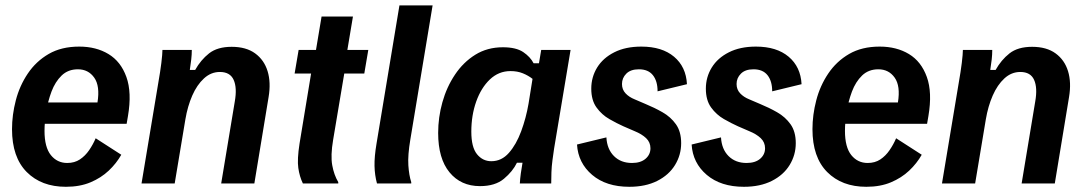

<svg xmlns="http://www.w3.org/2000/svg" viewBox="-20 -687 4069 719"><path d="M226.7 12.5Q135 12.5 80 -42.9Q25 -98.3 25 -203.3Q25 -256.7 39.2 -311.2Q53.3 -365.8 84.2 -411.7Q115 -457.5 162.5 -485Q210 -512.5 276.7 -512.5Q340 -512.5 386.2 -484.6Q432.5 -456.7 453.3 -398.8Q474.2 -340.8 459.2 -252.5L454.2 -223.3H116.7L119.2 -303.3H345Q355 -365 332.9 -396.2Q310.8 -427.5 271.7 -427.5Q235 -427.5 210.8 -404.2Q186.7 -380.8 172.9 -344.2Q159.2 -307.5 152.9 -268.3Q146.7 -229.2 146.7 -196.7Q146.7 -135.8 170.4 -106.2Q194.2 -76.7 231.7 -76.7Q259.2 -76.7 279.2 -90Q299.2 -103.3 313.8 -124.6Q328.3 -145.8 338.3 -169.2L434.2 -107.5Q415.8 -75 387.1 -47.9Q358.3 -20.8 318.8 -4.2Q279.2 12.5 226.7 12.5Z M510 0 573.3 -380Q580 -417.5 584.2 -451.2Q588.3 -485 588.3 -500H698.3Q698.3 -483.3 696.2 -464.6Q694.2 -445.8 690.8 -425H710.8Q731.7 -462.5 762.9 -487.1Q794.2 -511.7 847.5 -511.7Q901.7 -511.7 935.4 -487.1Q969.2 -462.5 982.1 -420.4Q995 -378.3 985.8 -323.3L932.5 0H808.3L859.2 -306.7Q868.3 -358.3 855 -387.9Q841.7 -417.5 803.3 -417.5Q770 -417.5 743.8 -393.3Q717.5 -369.2 700 -329.2Q682.5 -289.2 674.2 -240L634.2 0Z M1114.2 0Q1101.7 -25.8 1097.1 -57.9Q1092.5 -90 1101.7 -149.2L1145 -411.7H1083.3L1098.3 -500H1163.3L1184.2 -625H1301.7L1280.8 -500H1359.2L1344.2 -411.7H1269.2L1227.5 -163.3Q1217.5 -104.2 1224.2 -67.9Q1230.8 -31.7 1246.7 -5V0Z M1391.7 0Q1383.3 -30.8 1382.5 -65.4Q1381.7 -100 1390 -149.2L1475.8 -666.7H1600L1516.7 -165Q1506.7 -105.8 1509.2 -67.9Q1511.7 -30 1520 -5V0Z M1777.5 10Q1705.8 10 1663.3 -41.7Q1620.8 -93.3 1620.8 -189.2Q1620.8 -247.5 1636.7 -304.2Q1652.5 -360.8 1683.8 -407.5Q1715 -454.2 1760 -482.1Q1805 -510 1863.3 -510Q1912.5 -510 1939.2 -492.1Q1965.8 -474.2 1978.3 -450H1998.3L2006.7 -500H2116.7L2055 -130.8Q2051.7 -109.2 2048.8 -86.7Q2045.8 -64.2 2045 -42.1Q2044.2 -20 2044.2 0H1926.7Q1927.5 -16.7 1930.4 -37.9Q1933.3 -59.2 1936.7 -77.5H1915.8Q1900 -45 1867.1 -17.5Q1834.2 10 1777.5 10ZM1820 -83.3Q1858.3 -83.3 1885.8 -114.6Q1913.3 -145.8 1931.7 -195.4Q1950 -245 1959.2 -298.3L1974.2 -391.7Q1958.3 -404.2 1937.9 -412.5Q1917.5 -420.8 1891.7 -420.8Q1847.5 -420.8 1814.6 -389.6Q1781.7 -358.3 1763.3 -306.7Q1745 -255 1745 -194.2Q1745 -135.8 1766.2 -109.6Q1787.5 -83.3 1820 -83.3Z M2336.7 12.5Q2250 12.5 2197.5 -32.1Q2145 -76.7 2140.8 -145.8L2250.8 -172.5Q2253.3 -128.3 2279.2 -102.5Q2305 -76.7 2346.7 -76.7Q2379.2 -76.7 2397.5 -92.5Q2415.8 -108.3 2415.8 -131.7Q2415.8 -154.2 2399.6 -169.6Q2383.3 -185 2356.7 -195.8L2314.2 -214.2Q2290 -225 2261.7 -241.2Q2233.3 -257.5 2213.8 -284.6Q2194.2 -311.7 2194.2 -355Q2194.2 -398.3 2216.2 -434.2Q2238.3 -470 2280.4 -491.2Q2322.5 -512.5 2381.7 -512.5Q2459.2 -512.5 2504.2 -474.6Q2549.2 -436.7 2552.5 -371.7L2442.5 -345Q2442.5 -383.3 2425 -405.4Q2407.5 -427.5 2372.5 -427.5Q2341.7 -427.5 2325.4 -411.2Q2309.2 -395 2309.2 -372.5Q2309.2 -351.7 2322.5 -337.5Q2335.8 -323.3 2356.7 -315L2397.5 -297.5Q2430 -284.2 2460.8 -266.7Q2491.7 -249.2 2511.2 -221.7Q2530.8 -194.2 2530.8 -150.8Q2530.8 -106.7 2507.9 -69.2Q2485 -31.7 2441.3 -9.6Q2397.5 12.5 2336.7 12.5Z M2765.8 12.5Q2679.2 12.5 2626.7 -32.1Q2574.2 -76.7 2570 -145.8L2680 -172.5Q2682.5 -128.3 2708.3 -102.5Q2734.2 -76.7 2775.8 -76.7Q2808.3 -76.7 2826.7 -92.5Q2845 -108.3 2845 -131.7Q2845 -154.2 2828.8 -169.6Q2812.5 -185 2785.8 -195.8L2743.3 -214.2Q2719.2 -225 2690.8 -241.2Q2662.5 -257.5 2642.9 -284.6Q2623.3 -311.7 2623.3 -355Q2623.3 -398.3 2645.4 -434.2Q2667.5 -470 2709.6 -491.2Q2751.7 -512.5 2810.8 -512.5Q2888.3 -512.5 2933.3 -474.6Q2978.3 -436.7 2981.7 -371.7L2871.7 -345Q2871.7 -383.3 2854.2 -405.4Q2836.7 -427.5 2801.7 -427.5Q2770.8 -427.5 2754.6 -411.2Q2738.3 -395 2738.3 -372.5Q2738.3 -351.7 2751.7 -337.5Q2765 -323.3 2785.8 -315L2826.7 -297.5Q2859.2 -284.2 2890 -266.7Q2920.8 -249.2 2940.4 -221.7Q2960 -194.2 2960 -150.8Q2960 -106.7 2937.1 -69.2Q2914.2 -31.7 2870.4 -9.6Q2826.7 12.5 2765.8 12.5Z M3224.2 12.5Q3132.5 12.5 3077.5 -42.9Q3022.5 -98.3 3022.5 -203.3Q3022.5 -256.7 3036.7 -311.2Q3050.8 -365.8 3081.7 -411.7Q3112.5 -457.5 3160 -485Q3207.5 -512.5 3274.2 -512.5Q3337.5 -512.5 3383.8 -484.6Q3430 -456.7 3450.8 -398.8Q3471.7 -340.8 3456.7 -252.5L3451.7 -223.3H3114.2L3116.7 -303.3H3342.5Q3352.5 -365 3330.4 -396.2Q3308.3 -427.5 3269.2 -427.5Q3232.5 -427.5 3208.3 -404.2Q3184.2 -380.8 3170.4 -344.2Q3156.7 -307.5 3150.4 -268.3Q3144.2 -229.2 3144.2 -196.7Q3144.2 -135.8 3167.9 -106.2Q3191.7 -76.7 3229.2 -76.7Q3256.7 -76.7 3276.7 -90Q3296.7 -103.3 3311.2 -124.6Q3325.8 -145.8 3335.8 -169.2L3431.7 -107.5Q3413.3 -75 3384.6 -47.9Q3355.8 -20.8 3316.2 -4.2Q3276.7 12.5 3224.2 12.5Z M3507.5 0 3570.8 -380Q3577.5 -417.5 3581.7 -451.2Q3585.8 -485 3585.8 -500H3695.8Q3695.8 -483.3 3693.8 -464.6Q3691.7 -445.8 3688.3 -425H3708.3Q3729.2 -462.5 3760.4 -487.1Q3791.7 -511.7 3845 -511.7Q3899.2 -511.7 3932.9 -487.1Q3966.7 -462.5 3979.6 -420.4Q3992.5 -378.3 3983.3 -323.3L3930 0H3805.8L3856.7 -306.7Q3865.8 -358.3 3852.5 -387.9Q3839.2 -417.5 3800.8 -417.5Q3767.5 -417.5 3741.2 -393.3Q3715 -369.2 3697.5 -329.2Q3680 -289.2 3671.7 -240L3631.7 0Z"/></svg>

Font: Familjen Grotesk SemiBold
Style: Italic
Weight: 600
Italic angle: -9.46201°
Designer: Anders Wikstroem, Jonas Baeckman, Matilda Gysing, Kristian Moeller
Foundry: Familjen STHLM AB
Version: Version 2.002